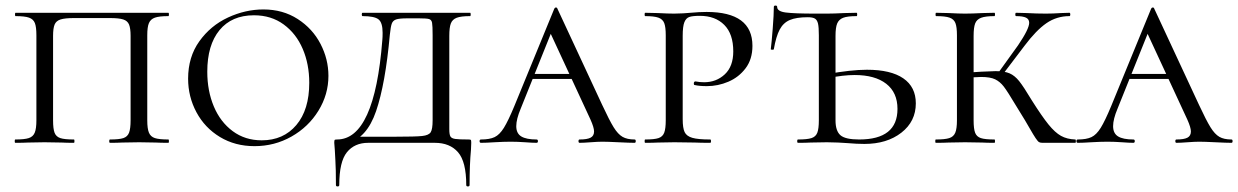

<svg xmlns="http://www.w3.org/2000/svg" viewBox="-20 -514 4456 691"><path d="M35 -12Q68 -12 83.5 -17Q99 -22 105 -36.5Q111 -51 111 -81V-387Q111 -417 105.5 -431Q100 -445 84.5 -450.5Q69 -456 36 -456Q34 -456 34 -462Q34 -468 36 -468H586Q588 -468 588 -462Q588 -456 586 -456Q553 -456 537.5 -450.5Q522 -445 516 -431Q510 -417 510 -387V-81Q510 -51 516 -36.5Q522 -22 537.5 -17Q553 -12 586 -12Q588 -12 588 -6Q588 0 586 0Q558 0 541 -1L481 -2L419 -1Q403 0 376 0Q373 0 373 -6Q373 -12 376 -12Q409 -12 424 -17Q439 -22 444.5 -36.5Q450 -51 450 -81V-385Q450 -412 444.5 -425.5Q439 -439 423.5 -444Q408 -449 376 -449H246Q214 -449 198 -444Q182 -439 176.5 -425.5Q171 -412 171 -385V-81Q171 -50 176.5 -36Q182 -22 197 -17Q212 -12 246 -12Q248 -12 248 -6Q248 0 246 0Q218 0 202 -1L140 -2L81 -1Q64 0 35 0Q33 0 33 -6Q33 -12 35 -12Z M657 -231Q657 -309 697.5 -365.5Q738 -422 800.5 -451Q863 -480 928 -480Q998 -480 1051.5 -445.5Q1105 -411 1133.5 -356Q1162 -301 1162 -241Q1162 -174 1126 -115.5Q1090 -57 1029 -22.5Q968 12 896 12Q826 12 771.5 -21Q717 -54 687 -110Q657 -166 657 -231ZM1093 -216Q1093 -283 1069.5 -338Q1046 -393 1001 -426Q956 -459 894 -459Q814 -459 770 -405.5Q726 -352 726 -256Q726 -187 749.5 -131Q773 -75 817.5 -42Q862 -9 922 -9Q1000 -9 1046.5 -64Q1093 -119 1093 -216Z M1185 26Q1183 6 1183 0Q1183 -9 1184.5 -10.5Q1186 -12 1193 -12Q1328 -12 1356 -370Q1357 -380 1357 -396Q1357 -433 1342 -444.5Q1327 -456 1285 -456Q1282 -456 1282 -462Q1282 -468 1285 -468H1672Q1674 -468 1674 -462Q1674 -456 1672 -456Q1639 -456 1623.5 -450Q1608 -444 1602.5 -429.5Q1597 -415 1597 -385V-81V-49Q1597 -30 1601 -23Q1605 -16 1618 -14Q1631 -12 1666 -12Q1673 -12 1674.5 -10.5Q1676 -9 1676 0L1675 25Q1670 78 1670 152Q1670 157 1664 157Q1658 157 1658 152Q1658 68 1628.5 34Q1599 0 1545 0H1305Q1256 0 1228.5 34Q1201 68 1201 152Q1201 157 1195 157Q1189 157 1189 152Q1189 93 1187 63Q1185 33 1185 26ZM1243 -22H1405Q1475 -22 1499 -24.5Q1523 -27 1530 -38Q1537 -49 1537 -81V-387Q1537 -421 1535 -432Q1533 -443 1524 -445.5Q1515 -448 1488 -448H1446Q1417 -448 1405.5 -444Q1394 -440 1390 -429Q1386 -418 1383 -389Q1367 -212 1333.5 -114Q1300 -16 1229 2Z M1897 -248H2079L2086 -230H1881ZM2264 0Q2246 0 2206 -2Q2166 -4 2148 -4Q2132 -4 2106 -2Q2080 0 2066 0Q2062 0 2062 -6Q2062 -12 2066 -12Q2093 -12 2105.5 -18.5Q2118 -25 2118 -41Q2118 -55 2105 -84L1953 -412L1979 -434L1854 -123Q1838 -85 1838 -60Q1838 -34 1856 -23Q1874 -12 1911 -12Q1916 -12 1916 -6Q1916 0 1911 0Q1896 0 1870 -2Q1842 -4 1818 -4Q1793 -4 1759 -2Q1729 0 1711 0Q1706 0 1706 -6Q1706 -12 1711 -12Q1742 -12 1760 -20.5Q1778 -29 1793.5 -54Q1809 -79 1831 -132L1975 -483Q1977 -487 1981 -487Q1985 -487 1986 -483L2147 -137Q2173 -81 2188.5 -56Q2204 -31 2220.5 -21.5Q2237 -12 2264 -12Q2268 -12 2268 -6Q2268 0 2264 0Z M2536 -12Q2539 -12 2539 -6Q2539 0 2536 0Q2500 0 2481 -1L2407 -2L2348 -1Q2331 0 2302 0Q2300 0 2300 -6Q2300 -12 2302 -12Q2335 -12 2350 -17Q2365 -22 2370.5 -36.5Q2376 -51 2376 -81V-387Q2376 -417 2370.5 -431Q2365 -445 2349.5 -450.5Q2334 -456 2302 -456Q2300 -456 2300 -462Q2300 -468 2302 -468L2347 -467Q2385 -465 2406 -465Q2423 -465 2438.5 -466Q2454 -467 2465 -468Q2497 -471 2523 -471Q2688 -471 2688 -349Q2688 -301 2663.5 -268.5Q2639 -236 2601.5 -220Q2564 -204 2524 -204Q2497 -204 2480 -208Q2477 -208 2477 -213Q2477 -221 2483 -221Q2498 -218 2514 -218Q2558 -218 2588.5 -246.5Q2619 -275 2619 -329Q2619 -392 2586.5 -424.5Q2554 -457 2499 -457Q2473 -457 2461 -453Q2449 -449 2443 -434Q2437 -419 2437 -385V-85Q2437 -53 2444 -38.5Q2451 -24 2471.5 -18Q2492 -12 2536 -12Z M2887 -452Q2846 -452 2822.5 -442Q2799 -432 2786 -407.5Q2773 -383 2765 -337Q2765 -335 2759.5 -335Q2754 -335 2754 -337Q2757 -360 2761 -411Q2765 -462 2765 -489Q2765 -494 2771 -494Q2777 -494 2777 -489Q2777 -473 2808 -469Q2839 -465 2915 -465H2957Q2981 -465 3019 -467L3063 -468Q3065 -468 3065 -462Q3065 -456 3063 -456Q3030 -456 3014.5 -450Q2999 -444 2993 -429.5Q2987 -415 2987 -385V-81Q2987 -43 3004.5 -27.5Q3022 -12 3072 -12Q3210 -12 3210 -122Q3210 -181 3169.5 -212.5Q3129 -244 3056 -244Q3015 -244 2960 -233L2955 -247Q3043 -263 3100 -263Q3186 -263 3231 -232Q3276 -201 3276 -142Q3276 -77 3224 -36.5Q3172 4 3091 4Q3064 4 3029 1Q3015 0 2996 -1Q2977 -2 2956 -2L2897 -1Q2881 0 2852 0Q2849 0 2849 -6Q2849 -12 2852 -12Q2885 -12 2900.5 -17Q2916 -22 2921.5 -36.5Q2927 -51 2927 -81V-387Q2927 -416 2924 -429Q2921 -442 2913 -447Q2905 -452 2887 -452Z M3687 -50Q3675 -72 3637 -133Q3606 -185 3592.5 -202.5Q3579 -220 3561.5 -228.5Q3544 -237 3511 -237Q3500 -237 3466 -235L3465 -253L3512 -256Q3554 -258 3563 -258Q3595 -258 3613.5 -250Q3632 -242 3648 -222Q3664 -202 3694 -152Q3730 -95 3753.5 -66Q3777 -37 3798.5 -25Q3820 -13 3850 -12Q3852 -12 3852 -6Q3852 0 3850 0H3732Q3724 0 3719.5 -2.5Q3715 -5 3707 -17Q3699 -29 3687 -50ZM3348 -12Q3381 -12 3396.5 -17Q3412 -22 3418 -36.5Q3424 -51 3424 -81V-387Q3424 -417 3418.5 -431Q3413 -445 3397.5 -450.5Q3382 -456 3349 -456Q3347 -456 3347 -462Q3347 -468 3349 -468L3394 -467Q3432 -465 3453 -465Q3478 -465 3516 -467L3559 -468Q3561 -468 3561 -462Q3561 -456 3559 -456Q3527 -456 3511 -450Q3495 -444 3489.5 -429.5Q3484 -415 3484 -385V-81Q3484 -50 3489.5 -36Q3495 -22 3510 -17Q3525 -12 3559 -12Q3561 -12 3561 -6Q3561 0 3559 0Q3531 0 3515 -1L3453 -2L3394 -1Q3377 0 3348 0Q3346 0 3346 -6Q3346 -12 3348 -12ZM3567 -244 3644 -351Q3684 -410 3684 -432Q3684 -445 3672.5 -450.5Q3661 -456 3637 -456Q3634 -456 3634 -462Q3634 -468 3637 -468L3675 -467Q3711 -465 3744 -465Q3769 -465 3799 -467L3829 -468Q3832 -468 3832 -462Q3832 -456 3829 -456Q3783 -456 3746 -430.5Q3709 -405 3667 -349L3582 -237Z M4045 -248H4227L4234 -230H4029ZM4412 0Q4394 0 4354 -2Q4314 -4 4296 -4Q4280 -4 4254 -2Q4228 0 4214 0Q4210 0 4210 -6Q4210 -12 4214 -12Q4241 -12 4253.5 -18.5Q4266 -25 4266 -41Q4266 -55 4253 -84L4101 -412L4127 -434L4002 -123Q3986 -85 3986 -60Q3986 -34 4004 -23Q4022 -12 4059 -12Q4064 -12 4064 -6Q4064 0 4059 0Q4044 0 4018 -2Q3990 -4 3966 -4Q3941 -4 3907 -2Q3877 0 3859 0Q3854 0 3854 -6Q3854 -12 3859 -12Q3890 -12 3908 -20.5Q3926 -29 3941.5 -54Q3957 -79 3979 -132L4123 -483Q4125 -487 4129 -487Q4133 -487 4134 -483L4295 -137Q4321 -81 4336.5 -56Q4352 -31 4368.5 -21.5Q4385 -12 4412 -12Q4416 -12 4416 -6Q4416 0 4412 0Z"/></svg>

Font: Cormorant SC
Style: Regular
Weight: 400
Designer: Christian Thalmann (Catharsis Fonts)
Foundry: Catharsis Fonts
Version: Version 4.000